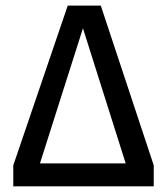

<svg xmlns="http://www.w3.org/2000/svg" viewBox="-20 -658 590 678"><path d="M26.9 -74.2 219.2 -638.2H335.9L522.9 -74.2V0H26.9ZM423.8 -81.1 272.9 -558.1 121.1 -81.1Z"/></svg>

Font: Code New Roman
Style: Regular
Weight: 400
Monospace: yes
Designer: Sam Radian
Foundry: Code New Roman
Version: Version 2.00 November 29, 2014